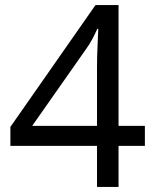

<svg xmlns="http://www.w3.org/2000/svg" viewBox="-20 -738 612 758"><path d="M552 -162H448V0H363V-162H21V-237L357 -718H448V-241H552ZM363 -466Q363 -518 365 -554.5Q367 -591 368 -624H364Q356 -605 344 -583Q332 -561 321 -546L107 -241H363Z"/></svg>

Font: Noto Sans Thai Looped
Style: Regular
Weight: 400
Designer: Sasikarn Vongin, Ben Mitchell
Foundry: The Fontpad Ltd
Version: Version 1.001; ttfautohint (v1.8.4.7-5d5b)